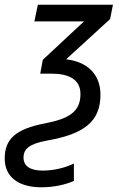

<svg xmlns="http://www.w3.org/2000/svg" viewBox="-83 -556 507 816"><path d="M93 240C148 240 197 228 231 213V139C198 155 151 169 98 169C43 169 17 148 17 114C17 76 42 55 119 41C272 14 344 -38 344 -153C344 -244 284 -294 198 -304L385 -475L397 -536H78L63 -465H274L99 -302L88 -243H135C206 -243 259 -221 259 -156C259 -78 205 -51 110 -32C-17 -8 -63 35 -63 118C-63 194 -7 240 93 240Z"/></svg>

Font: Noto Sans SemiCondensed
Style: Italic
Weight: 400
Width: 4
Italic angle: -12°
Designer: Monotype Design Team
Foundry: Monotype Imaging Inc.
Version: Version 2.013